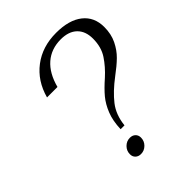

<svg xmlns="http://www.w3.org/2000/svg" viewBox="-204 -824 948 948"><g transform="rotate(-45 270.0 -350.0)"><path d="M364 -382Q405 -419 432.5 -460.5Q460 -502 460 -561Q460 -613 430 -642Q400 -671 345 -671Q278 -671 232.5 -631.5Q187 -592 167 -516H94Q119 -607 187 -658.5Q255 -710 351 -710Q441 -710 490.5 -671Q540 -632 540 -562Q540 -513 521.5 -475Q503 -437 475.5 -410Q448 -383 406 -352Q345 -306 309.5 -260.5Q274 -215 267 -148H240Q242 -205 258.5 -246.5Q275 -288 299.5 -317.5Q324 -347 364 -382ZM185 -28Q185 -52 202 -69Q219 -86 242 -86Q260 -86 271 -75.5Q282 -65 282 -48Q282 -24 265 -7Q248 10 225 10Q207 10 196 -0.5Q185 -11 185 -28Z"/></g></svg>

Font: Fahkwang Light
Style: Italic
Weight: 300
Italic angle: -10°
Version: Version 1.000; ttfautohint (v1.6)